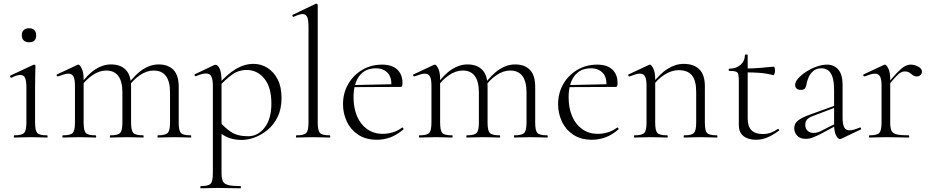

<svg xmlns="http://www.w3.org/2000/svg" viewBox="-20 -745 5044 1040"><path d="M57 0Q55 0 55 -6Q55 -12 57 -12Q98 -12 110.5 -25Q123 -38 123 -81V-270Q123 -306 116 -322.5Q109 -339 90 -339Q81 -339 69.5 -335.5Q58 -332 42 -324Q38 -323 35.5 -328.5Q33 -334 37 -336L161 -394Q164 -395 165 -395Q167 -395 169.5 -393Q172 -391 172 -388Q172 -381 171 -349.5Q170 -318 170 -271V-81Q170 -38 181.5 -25Q193 -12 235 -12Q238 -12 238 -6Q238 0 235 0Q218 0 195 -1Q172 -2 146 -2Q121 -2 98 -1Q75 0 57 0ZM138 -516Q119 -516 108.5 -526Q98 -536 98 -554Q98 -572 108.5 -582Q119 -592 138 -592Q156 -592 166 -582Q176 -572 176 -554Q176 -516 138 -516Z M835 0Q833 0 833 -6Q833 -12 835 -12Q876 -12 888.5 -25Q901 -38 901 -81V-244Q901 -363 812 -363Q775 -363 737.5 -337.5Q700 -312 671 -269L667 -281Q713 -343 754.5 -369.5Q796 -396 839 -396Q891 -396 919.5 -366.5Q948 -337 948 -275V-81Q948 -38 959.5 -25Q971 -12 1013 -12Q1016 -12 1016 -6Q1016 0 1013 0Q996 0 973 -1Q950 -2 924 -2Q899 -2 876 -1Q853 0 835 0ZM578 0Q575 0 575 -6Q575 -12 578 -12Q619 -12 631 -25Q643 -38 643 -81V-244Q643 -363 555 -363Q518 -363 480.5 -337.5Q443 -312 414 -269L410 -281Q455 -343 496.5 -369.5Q538 -396 581 -396Q633 -396 661.5 -366.5Q690 -337 690 -275V-81Q690 -38 702 -25Q714 -12 756 -12Q758 -12 758 -6Q758 0 756 0Q738 0 715.5 -1Q693 -2 667 -2Q642 -2 618.5 -1Q595 0 578 0ZM321 0Q318 0 318 -6Q318 -12 321 -12Q362 -12 374 -25Q386 -38 386 -81V-281Q386 -315 378 -330.5Q370 -346 350 -346Q340 -346 326 -342Q312 -338 294 -331Q290 -330 287.5 -335Q285 -340 289 -342L400 -394Q402 -395 405 -395Q412 -395 422.5 -374.5Q433 -354 433 -315V-81Q433 -38 444.5 -25Q456 -12 498 -12Q501 -12 501 -6Q501 0 498 0Q481 0 458 -1Q435 -2 410 -2Q385 -2 361.5 -1Q338 0 321 0Z M1068 275Q1065 275 1065 269Q1065 263 1068 263Q1109 263 1121 250Q1133 237 1133 194V-278Q1133 -314 1125 -330.5Q1117 -347 1096 -347Q1086 -347 1072 -343.5Q1058 -340 1041 -332Q1037 -331 1034.5 -336Q1032 -341 1036 -343L1139 -392Q1143 -394 1147 -394Q1161 -394 1170.5 -371.5Q1180 -349 1180 -305V194Q1180 222 1187.5 237Q1195 252 1217.5 257.5Q1240 263 1283 263Q1285 263 1285 269Q1285 275 1283 275Q1257 275 1225 274Q1193 273 1158 273Q1133 273 1109 274Q1085 275 1068 275ZM1291 13Q1253 13 1223.5 3Q1194 -7 1159 -35L1168 -88Q1197 -53 1232 -30Q1267 -7 1324 -7Q1377 -7 1413.5 -54Q1450 -101 1450 -184Q1450 -273 1411.5 -319.5Q1373 -366 1317 -366Q1271 -366 1236 -340Q1201 -314 1168 -278L1160 -285Q1211 -344 1258 -371.5Q1305 -399 1353 -399Q1394 -399 1428.5 -377.5Q1463 -356 1484 -315Q1505 -274 1505 -215Q1505 -155 1484 -112Q1463 -69 1429.5 -41.5Q1396 -14 1359.5 -0.5Q1323 13 1291 13Z M1586 0Q1583 0 1583 -6Q1583 -12 1586 -12Q1627 -12 1639 -25Q1651 -38 1651 -81V-600Q1651 -636 1644 -652.5Q1637 -669 1619 -669Q1603 -669 1571 -654Q1567 -652 1564.5 -658Q1562 -664 1566 -665L1689 -724Q1691 -725 1694 -725Q1696 -725 1698.5 -723Q1701 -721 1701 -718V-81Q1701 -39 1712.5 -25.5Q1724 -12 1766 -12Q1769 -12 1769 -6Q1769 0 1766 0Q1749 0 1725.5 -1Q1702 -2 1676 -2Q1651 -2 1627 -1Q1603 0 1586 0Z M2022 12Q1961 12 1920 -15.5Q1879 -43 1858.5 -87Q1838 -131 1838 -180Q1838 -241 1866 -289.5Q1894 -338 1942 -366.5Q1990 -395 2050 -395Q2103 -395 2131.5 -368.5Q2160 -342 2160 -296Q2160 -285 2158 -279.5Q2156 -274 2148 -274H2099Q2104 -324 2080.5 -349.5Q2057 -375 2016 -375Q1957 -375 1926 -333Q1895 -291 1895 -218Q1895 -161 1913.5 -116.5Q1932 -72 1968 -46Q2004 -20 2054 -20Q2080 -20 2107 -28Q2134 -36 2158 -54Q2160 -56 2163.5 -51.5Q2167 -47 2165 -44Q2130 -14 2094.5 -1Q2059 12 2022 12ZM1882 -273 1881 -284 2111 -289V-274Z M2766 0Q2764 0 2764 -6Q2764 -12 2766 -12Q2807 -12 2819.5 -25Q2832 -38 2832 -81V-244Q2832 -363 2743 -363Q2706 -363 2668.5 -337.5Q2631 -312 2602 -269L2598 -281Q2644 -343 2685.5 -369.5Q2727 -396 2770 -396Q2822 -396 2850.5 -366.5Q2879 -337 2879 -275V-81Q2879 -38 2890.5 -25Q2902 -12 2944 -12Q2947 -12 2947 -6Q2947 0 2944 0Q2927 0 2904 -1Q2881 -2 2855 -2Q2830 -2 2807 -1Q2784 0 2766 0ZM2509 0Q2506 0 2506 -6Q2506 -12 2509 -12Q2550 -12 2562 -25Q2574 -38 2574 -81V-244Q2574 -363 2486 -363Q2449 -363 2411.5 -337.5Q2374 -312 2345 -269L2341 -281Q2386 -343 2427.5 -369.5Q2469 -396 2512 -396Q2564 -396 2592.5 -366.5Q2621 -337 2621 -275V-81Q2621 -38 2633 -25Q2645 -12 2687 -12Q2689 -12 2689 -6Q2689 0 2687 0Q2669 0 2646.5 -1Q2624 -2 2598 -2Q2573 -2 2549.5 -1Q2526 0 2509 0ZM2252 0Q2249 0 2249 -6Q2249 -12 2252 -12Q2293 -12 2305 -25Q2317 -38 2317 -81V-281Q2317 -315 2309 -330.5Q2301 -346 2281 -346Q2271 -346 2257 -342Q2243 -338 2225 -331Q2221 -330 2218.5 -335Q2216 -340 2220 -342L2331 -394Q2333 -395 2336 -395Q2343 -395 2353.5 -374.5Q2364 -354 2364 -315V-81Q2364 -38 2375.5 -25Q2387 -12 2429 -12Q2432 -12 2432 -6Q2432 0 2429 0Q2412 0 2389 -1Q2366 -2 2341 -2Q2316 -2 2292.5 -1Q2269 0 2252 0Z M3187 12Q3126 12 3085 -15.5Q3044 -43 3023.5 -87Q3003 -131 3003 -180Q3003 -241 3031 -289.5Q3059 -338 3107 -366.5Q3155 -395 3215 -395Q3268 -395 3296.5 -368.5Q3325 -342 3325 -296Q3325 -285 3323 -279.5Q3321 -274 3313 -274H3264Q3269 -324 3245.5 -349.5Q3222 -375 3181 -375Q3122 -375 3091 -333Q3060 -291 3060 -218Q3060 -161 3078.5 -116.5Q3097 -72 3133 -46Q3169 -20 3219 -20Q3245 -20 3272 -28Q3299 -36 3323 -54Q3325 -56 3328.5 -51.5Q3332 -47 3330 -44Q3295 -14 3259.5 -1Q3224 12 3187 12ZM3047 -273 3046 -284 3276 -289V-274Z M3686 0Q3683 0 3683 -6Q3683 -12 3686 -12Q3727 -12 3739 -25Q3751 -38 3751 -81V-248Q3751 -309 3728 -337Q3705 -365 3656 -365Q3618 -365 3578.5 -340Q3539 -315 3510 -271L3506 -283Q3553 -345 3596 -372Q3639 -399 3683 -399Q3738 -399 3768 -369.5Q3798 -340 3798 -278V-81Q3798 -38 3809.5 -25Q3821 -12 3863 -12Q3866 -12 3866 -6Q3866 0 3863 0Q3846 0 3823 -1Q3800 -2 3775 -2Q3750 -2 3726.5 -1Q3703 0 3686 0ZM3417 0Q3414 0 3414 -6Q3414 -12 3417 -12Q3458 -12 3470 -25Q3482 -38 3482 -81V-281Q3482 -315 3474 -330.5Q3466 -346 3446 -346Q3436 -346 3422 -342Q3408 -338 3390 -331Q3386 -330 3383.5 -335Q3381 -340 3385 -342L3496 -394Q3498 -395 3501 -395Q3508 -395 3518.5 -374.5Q3529 -354 3529 -315V-81Q3529 -38 3540.5 -25Q3552 -12 3594 -12Q3597 -12 3597 -6Q3597 0 3594 0Q3577 0 3554 -1Q3531 -2 3506 -2Q3481 -2 3457.5 -1Q3434 0 3417 0Z M4075 12Q4051 12 4029.5 4.5Q4008 -3 3995 -20.5Q3982 -38 3982 -68V-306Q3982 -331 3979 -342.5Q3976 -354 3965 -357.5Q3954 -361 3930 -361Q3927 -361 3927 -367Q3927 -373 3930 -373Q3968 -373 3991.5 -394Q4015 -415 4015 -447Q4015 -450 4022.5 -450Q4030 -450 4030 -447V-102Q4030 -60 4050.5 -39.5Q4071 -19 4111 -19Q4138 -19 4158.5 -27.5Q4179 -36 4192 -46Q4196 -48 4199 -43.5Q4202 -39 4198 -36Q4161 -10 4133 1Q4105 12 4075 12ZM4168 -338Q4129 -348 4093.5 -350.5Q4058 -353 4018 -353V-374Q4057 -374 4093.5 -377Q4130 -380 4171 -384Q4174 -384 4176 -377.5Q4178 -371 4178 -361Q4178 -354 4175 -345.5Q4172 -337 4168 -338Z M4538 6Q4534 8 4530 8Q4518 8 4508 -13Q4498 -34 4498 -74V-255Q4498 -304 4488.5 -330Q4479 -356 4463.5 -365.5Q4448 -375 4430 -375Q4403 -375 4386 -361Q4369 -347 4360.5 -327.5Q4352 -308 4349 -291Q4348 -281 4342.5 -269.5Q4337 -258 4317 -258Q4304 -258 4295.5 -265Q4287 -272 4287 -285Q4287 -302 4304 -321Q4321 -340 4347.5 -357Q4374 -374 4404 -384.5Q4434 -395 4460 -395Q4497 -395 4520.5 -368.5Q4544 -342 4544 -285V-108Q4544 -72 4552.5 -55.5Q4561 -39 4582 -39Q4601 -39 4637 -54Q4642 -56 4644 -50.5Q4646 -45 4641 -43ZM4345 7Q4313 7 4297.5 -10.5Q4282 -28 4282 -50Q4282 -76 4303 -92.5Q4324 -109 4372 -126L4508 -175L4510 -165L4382 -116Q4360 -108 4351 -97Q4342 -86 4342 -69Q4342 -48 4354.5 -36.5Q4367 -25 4386 -25Q4397 -25 4406.5 -27.5Q4416 -30 4424 -34L4517 -81L4519 -70L4432 -23Q4401 -7 4382.5 0Q4364 7 4345 7Z M4783 -271 4779 -281Q4816 -327 4839.5 -351.5Q4863 -376 4880 -385.5Q4897 -395 4913 -395Q4934 -395 4954 -384Q4974 -373 4974 -357Q4974 -347 4966.5 -339Q4959 -331 4945 -331Q4933 -331 4924.5 -338Q4916 -345 4906 -351.5Q4896 -358 4879 -358Q4870 -358 4859.5 -352.5Q4849 -347 4831.5 -328.5Q4814 -310 4783 -271ZM4690 0Q4687 0 4687 -6Q4687 -12 4690 -12Q4731 -12 4743 -25Q4755 -38 4755 -81V-281Q4755 -315 4747 -330.5Q4739 -346 4719 -346Q4709 -346 4695 -342Q4681 -338 4663 -331Q4659 -330 4656.5 -335Q4654 -340 4658 -342L4769 -394Q4771 -395 4774 -395Q4781 -395 4791.5 -374.5Q4802 -354 4802 -315V-81Q4802 -52 4809 -37Q4816 -22 4837.5 -17Q4859 -12 4902 -12Q4905 -12 4905 -6Q4905 0 4902 0Q4878 0 4846 -1Q4814 -2 4779 -2Q4754 -2 4730.5 -1Q4707 0 4690 0Z"/></svg>

Font: Cormorant Light
Style: Regular
Weight: 300
Designer: Christian Thalmann (Catharsis Fonts)
Foundry: Catharsis Fonts
Version: Version 4.000